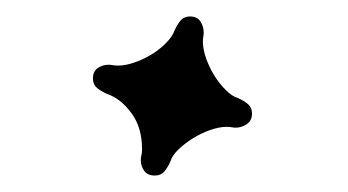

<svg xmlns="http://www.w3.org/2000/svg" viewBox="-20 -407 419 231"><path d="M263.7 -253.4Q261.2 -253.4 258.8 -253.9Q256.3 -254.4 252.9 -254.4Q243.7 -254.4 232.7 -250.5Q221.7 -246.6 211.9 -240.5Q202.1 -234.4 194.6 -227.1Q187 -219.7 185.1 -212.9Q181.6 -205.1 177.5 -200.4Q173.3 -195.8 166.5 -195.8Q157.2 -195.8 153.3 -201.7Q149.4 -207.5 149.4 -214.4Q149.4 -217.8 150.1 -220Q150.9 -222.2 150.9 -227.5Q150.9 -253.9 137.9 -271.2Q125 -288.6 108.9 -293.9Q101.1 -297.4 96.4 -301.5Q91.8 -305.7 91.8 -312.5Q91.8 -321.3 97.7 -325.2Q103.5 -329.1 110.4 -329.1Q113.3 -329.1 115.7 -328.6Q118.2 -328.1 122.1 -328.1Q131.3 -328.1 142.3 -332Q153.3 -335.9 163.1 -342Q172.9 -348.1 180.2 -355.7Q187.5 -363.3 189.9 -370.1Q193.4 -377.9 197.5 -382.6Q201.7 -387.2 208.5 -387.2Q217.3 -387.2 221.2 -381.1Q225.1 -375 225.1 -367.7Q225.1 -365.2 224.6 -362.8Q224.1 -360.4 224.1 -356.9Q224.1 -347.7 228 -336.7Q231.9 -325.7 238 -315.9Q244.1 -306.2 251.7 -298.6Q259.3 -291 266.1 -289.1Q273.9 -285.6 278.6 -281.5Q283.2 -277.3 283.2 -270.5Q283.2 -261.7 276.9 -257.6Q270.5 -253.4 263.7 -253.4Z"/></svg>

Font: Arian Grqi
Style: Regular
Weight: 400
Designer: Ruben Hakobyan (Tarumian)
Foundry: Ruben Hakobyan (Tarumian)
Version: Version 1.003